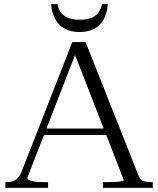

<svg xmlns="http://www.w3.org/2000/svg" viewBox="-20 -915 771 935"><path d="M185 -289H519V-258H176ZM335 -674 354 -669 113 -49Q113 -43 122 -38.5Q131 -34 148 -31Q165 -28 190 -28H214V0H6V-28H13Q38 -28 56 -39Q74 -50 84 -76L332 -710H397L655 -59Q663 -38 679 -33Q695 -28 719 -28H724V0H482V-28H502Q523 -28 541.5 -29Q560 -30 571.5 -32.5Q583 -35 583 -38ZM367 -759Q409 -759 439 -775Q469 -791 485.5 -821.5Q502 -852 505 -895H477Q471 -868 457.5 -851.5Q444 -835 422 -827Q400 -819 369 -819Q337 -819 314.5 -827Q292 -835 278.5 -851.5Q265 -868 260 -895H229Q232 -852 249 -821.5Q266 -791 296 -775Q326 -759 367 -759Z"/></svg>

Font: Roboto Serif 120pt Expanded Light
Style: Regular
Weight: 300
Width: 7
Designer: Greg Gazdowicz
Foundry: Commercial Type
Version: Version 1.008